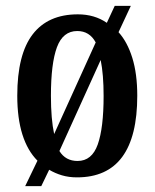

<svg xmlns="http://www.w3.org/2000/svg" viewBox="-20 -596 528 656"><path d="M108 -47Q74 -81 56.5 -136.5Q39 -192 39 -269Q39 -410 91.5 -478.5Q144 -547 246 -547Q303 -547 345 -518L372 -576H427L385 -486Q415 -453 432 -398.5Q449 -344 449 -269Q449 10 243 10Q215 10 191.5 3Q168 -4 148 -16L121 40H66ZM307 -451Q286 -490 244 -490Q195 -490 174.5 -434.5Q154 -379 154 -269Q154 -189 165 -138ZM245 -46Q294 -46 314 -102.5Q334 -159 334 -268Q334 -305 331.5 -335.5Q329 -366 324 -391L183 -80Q204 -46 245 -46Z"/></svg>

Font: Noto Serif Tamil ExtraCondensed SemiBold
Style: Italic
Weight: 600
Width: 2
Italic angle: -12°
Designer: Indian Type Foundry, Tom Grace, and the Monotype Design Team
Foundry: Monotype Imaging Inc.
Version: Version 2.003; ttfautohint (v1.8.4.7-5d5b)